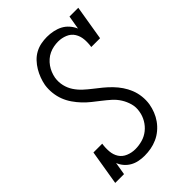

<svg xmlns="http://www.w3.org/2000/svg" viewBox="-221 -838 941 941"><g transform="rotate(-45 250.0 -367.5)"><path d="M211 8Q191 8 171.5 4Q152 0 135.5 -9.5Q119 -19 106.5 -33.5Q94 -48 87 -66L76 0H15L45 -181H106Q102 -156 104 -130.5Q106 -105 118.5 -85.5Q131 -66 154 -56.5Q177 -47 202 -47Q227 -47 251.5 -54Q276 -61 296 -77Q316 -93 329 -115.5Q342 -138 346 -163Q351 -190 344 -215Q337 -240 323.5 -261.5Q310 -283 291.5 -299.5Q273 -316 253 -331.5Q233 -347 213.5 -362.5Q194 -378 177 -396Q160 -414 145.5 -435Q131 -456 122 -479.5Q113 -503 110 -529.5Q107 -556 111 -583Q115 -604 122.5 -624Q130 -644 141 -662.5Q152 -681 167.5 -697.5Q183 -714 202.5 -724.5Q222 -735 243 -739Q264 -743 284 -743Q306 -743 327.5 -738.5Q349 -734 367 -724.5Q385 -715 399 -699Q413 -683 421 -664L433 -735H494L464 -554H403Q407 -579 405 -604Q403 -629 390.5 -649Q378 -669 355 -678.5Q332 -688 307 -688Q292 -688 276 -685Q260 -682 245 -675Q230 -668 217.5 -657Q205 -646 195.5 -632.5Q186 -619 180 -604Q174 -589 171 -573Q167 -546 173 -520.5Q179 -495 193 -474Q207 -453 225.5 -436Q244 -419 263.5 -404Q283 -389 302.5 -373Q322 -357 339.5 -339Q357 -321 371 -300.5Q385 -280 394.5 -256.5Q404 -233 407 -206.5Q410 -180 406 -154Q402 -131 393.5 -109.5Q385 -88 371.5 -69Q358 -50 339.5 -34.5Q321 -19 299.5 -9.5Q278 0 256 4Q234 8 211 8Z"/></g></svg>

Font: Iosevka Slab Light
Style: Italic
Weight: 300
Italic angle: -9°
Monospace: yes
Designer: Belleve Invis
Foundry: Belleve Invis
Version: Version 11.1.1; ttfautohint (v1.8.3)